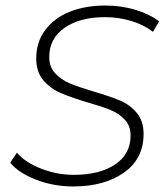

<svg xmlns="http://www.w3.org/2000/svg" viewBox="-20 -669 600 694"><path d="M17 -81 41 -117Q71 -82 128.5 -59.5Q186 -37 247 -37Q340 -37 396 -74.5Q452 -112 452 -179Q452 -214 431 -236.5Q410 -259 379.5 -271.5Q349 -284 296 -299Q236 -317 199 -333Q162 -349 136.5 -379Q111 -409 111 -458Q111 -517 143.5 -560.5Q176 -604 232 -626.5Q288 -649 361 -649Q417 -649 468 -634Q519 -619 555 -592L533 -554Q499 -580 453.5 -593.5Q408 -607 359 -607Q269 -607 213.5 -568.5Q158 -530 158 -463Q158 -427 179.5 -404Q201 -381 231.5 -368Q262 -355 316 -339Q377 -321 413 -306Q449 -291 474 -261.5Q499 -232 499 -185Q499 -95 428 -45Q357 5 244 5Q174 5 110.5 -19.5Q47 -44 17 -81Z"/></svg>

Font: Montserrat Ace
Style: Light Italic
Weight: 300
Italic angle: -11.3°
Designer: Julieta Ulanovsky
Foundry: Julieta Ulanovsky
Version: Version 1